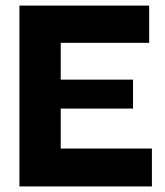

<svg xmlns="http://www.w3.org/2000/svg" viewBox="-20 -670 594 690"><path d="M49.8 0V-649.9H516.1V-516.1H198.2V-383.8H458V-279.8H198.2V-136.2H525.9V0Z"/></svg>

Font: Apfel Grotezk
Style: Bold
Weight: 700
Designer: Luigi Gorlero
Foundry: Collletttivo
Version: Version 2.000;FEAKit 1.0